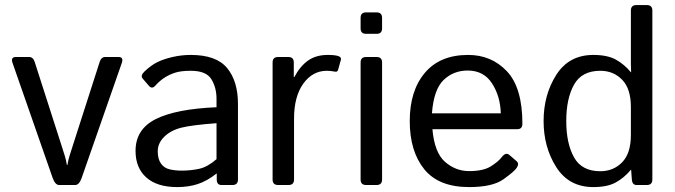

<svg xmlns="http://www.w3.org/2000/svg" viewBox="-20 -741 2702 769"><path d="M30.3 -488.8Q22 -512.7 43.5 -512.7H96.7Q112.3 -512.7 118.7 -493.7L222.2 -171.4Q234.9 -131.8 239.5 -116.9Q244.1 -102.1 248 -80.1H250Q253.9 -102.1 258.5 -116.9Q263.2 -131.8 275.9 -171.4L379.4 -493.7Q385.7 -512.7 401.4 -512.7H454.6Q476.1 -512.7 467.8 -488.8L307.6 -29.8Q297.4 0 281.2 0H216.8Q200.7 0 190.4 -29.8Z M522.9 -136.7Q522.9 -223.6 604.2 -264.2Q685.5 -304.7 847.2 -311.5V-344.7Q847.2 -390.6 826.4 -424.1Q805.7 -457.5 744.1 -457.5Q705.1 -457.5 681.6 -450Q658.2 -442.4 638.9 -429.9Q619.6 -417.5 602.1 -397.9Q588.9 -383.3 577.1 -396.5L551.8 -425.8Q541 -438 559.1 -455.1Q585 -479.5 609.4 -491.7Q633.8 -503.9 670.2 -512.5Q706.5 -521 744.1 -521Q846.2 -521 889.6 -468.5Q933.1 -416 933.1 -324.7V-22Q933.1 0 911.1 0H867.2Q848.1 0 848.1 -22V-45.9H847.2Q808.6 -15.6 771.7 -3.7Q734.9 8.3 689.5 8.3Q609.4 8.3 566.2 -30Q522.9 -68.4 522.9 -136.7ZM611.8 -134.8Q611.8 -104.5 624.5 -86.2Q637.2 -67.9 659.7 -62.7Q682.1 -57.6 706.5 -57.6Q744.1 -57.6 777.8 -64.9Q811.5 -72.3 847.2 -103.5V-247.6Q748.5 -240.2 706.5 -229.7Q664.6 -219.2 638.2 -193.6Q611.8 -168 611.8 -134.8Z M1093.8 0Q1071.8 0 1071.8 -22V-490.7Q1071.8 -512.7 1093.8 -512.7H1134.8Q1156.7 -512.7 1156.7 -490.7V-432.1H1158.7Q1182.1 -476.1 1213.9 -498.5Q1245.6 -521 1293 -521Q1324.2 -521 1336.9 -515.6Q1348.1 -511.2 1345.2 -501L1334 -460.9Q1331.5 -452.1 1321.3 -454.1Q1304.2 -457.5 1289.1 -457.5Q1231.9 -457.5 1194.8 -406Q1157.7 -354.5 1157.7 -265.6V-22Q1157.7 0 1135.7 0Z M1446.3 0Q1424.3 0 1424.3 -22V-490.7Q1424.3 -512.7 1446.3 -512.7H1488.3Q1510.3 -512.7 1510.3 -490.7V-22Q1510.3 0 1488.3 0ZM1446.3 -605.5Q1424.3 -605.5 1424.3 -627.4V-669.4Q1424.3 -691.4 1446.3 -691.4H1488.3Q1510.3 -691.4 1510.3 -669.4V-627.4Q1510.3 -605.5 1488.3 -605.5Z M1621.1 -256.3Q1621.1 -377.4 1681.6 -449.2Q1742.2 -521 1855 -521Q1948.7 -521 2010.5 -455.3Q2072.3 -389.6 2072.3 -245.6Q2072.3 -223.6 2052.2 -223.6H1711.9Q1720.2 -129.4 1762.7 -92.5Q1805.2 -55.7 1858.9 -55.7Q1915.5 -55.7 1945.8 -74.7Q1976.1 -93.8 1990.2 -112.3Q2005.9 -132.8 2020.5 -120.1L2049.3 -95.2Q2060.5 -85.4 2049.3 -68.4Q2040 -54.2 1996.3 -22.9Q1952.6 8.3 1858.9 8.3Q1736.8 8.3 1679 -63.5Q1621.1 -135.3 1621.1 -256.3ZM1710 -287.1H1985.8Q1983.9 -355.5 1950.7 -407Q1917.5 -458.5 1853 -458.5Q1796.4 -458.5 1756.8 -420.7Q1717.3 -382.8 1710 -287.1Z M2157.2 -256.3Q2157.2 -361.3 2208 -441.2Q2258.8 -521 2356.4 -521Q2412.6 -521 2446.3 -502.4Q2480 -483.9 2506.8 -451.7H2507.8Q2506.8 -466.3 2506.8 -481.4V-698.7Q2506.8 -720.7 2528.8 -720.7H2570.8Q2592.8 -720.7 2592.8 -698.7V-22Q2592.8 0 2570.8 0H2529.8Q2512.2 0 2510.7 -22L2507.8 -61H2506.8Q2480 -28.8 2446.3 -10.3Q2412.6 8.3 2356.4 8.3Q2258.8 8.3 2208 -71.5Q2157.2 -151.4 2157.2 -256.3ZM2248 -256.3Q2248 -166.5 2279.1 -110.8Q2310.1 -55.2 2384.3 -55.2Q2437 -55.2 2471.9 -91.1Q2506.8 -127 2506.8 -200.2V-312.5Q2506.8 -385.7 2471.9 -421.6Q2437 -457.5 2384.3 -457.5Q2310.1 -457.5 2279.1 -401.9Q2248 -346.2 2248 -256.3Z"/></svg>

Font: Istok Web
Style: Regular
Weight: 400
Designer: Andrey V. Panov
Foundry: Andrey V. Panov
Version: Version 1.0.2g